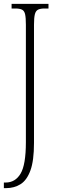

<svg xmlns="http://www.w3.org/2000/svg" viewBox="-25 -734 296 994"><path d="M-5 240V211H4Q54 211 81.5 165Q109 119 109 2V-606Q109 -642 105 -660Q101 -678 89 -684Q77 -690 54 -690H35V-714H226V-690H206Q184 -690 172 -684Q160 -678 155.5 -660Q151 -642 151 -606V6Q151 98 132.5 148.5Q114 199 81.5 219.5Q49 240 6 240Z"/></svg>

Font: Noto Serif ExtraCondensed ExtraLight
Style: Regular
Weight: 200
Width: 2
Designer: Monotype Design Team
Foundry: Monotype Imaging Inc.
Version: Version 2.015